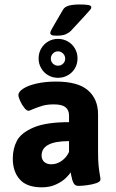

<svg xmlns="http://www.w3.org/2000/svg" viewBox="-20 -822 513 850"><path d="M36.6 0ZM36.6 -120.1Q36.6 -163.6 54.7 -198.5Q72.8 -233.4 127.9 -257.3Q183.1 -281.2 285.6 -281.2V-310.1Q285.6 -335.4 269.5 -347.7Q253.4 -359.9 218.3 -359.9Q189 -359.9 168 -353.8Q147 -347.7 122.6 -337.4Q109.9 -331.5 106.9 -331.5Q98.1 -331.5 87.6 -344.7Q77.1 -357.9 69.3 -375Q61.5 -392.1 61.5 -400.9Q61.5 -416 83.3 -429.9Q105 -443.8 143.1 -452.4Q181.2 -460.9 227.5 -460.9Q325.2 -460.9 369.6 -422.1Q414.1 -383.3 414.1 -315.9V-153.3Q414.1 -112.8 416.3 -90.3Q418.5 -67.9 422.4 -45.9Q424.8 -32.7 424.8 -27.3Q424.8 -17.6 406.5 -11.2Q388.2 -4.9 364.7 -2Q341.3 1 327.1 1Q312 1 305.4 -12Q298.8 -24.9 294.9 -47.4Q294.4 -50.3 293.9 -53.2Q293.5 -56.2 292.5 -59.1Q287.6 -49.8 271.7 -34.2Q255.9 -18.6 228.5 -5.6Q201.2 7.3 165 7.3Q98.6 7.3 67.6 -27.6Q36.6 -62.5 36.6 -120.1ZM285.6 -149.4V-197.3Q164.1 -197.3 164.1 -133.3Q164.1 -116.2 175.5 -105.5Q187 -94.7 207.5 -94.7Q231.9 -94.7 253.4 -110.1Q274.9 -125.5 285.6 -149.4ZM150.9 -563.5Q150.9 -587.4 162.4 -607.2Q173.8 -627 193.4 -638.4Q212.9 -649.9 236.8 -649.9Q260.7 -649.9 280.5 -638.4Q300.3 -627 311.8 -607.2Q323.2 -587.4 323.2 -563.5Q323.2 -539.6 311.8 -519.8Q300.3 -500 280.5 -488.8Q260.7 -477.5 236.8 -477.5Q212.9 -477.5 193.4 -488.8Q173.8 -500 162.4 -519.8Q150.9 -539.6 150.9 -563.5ZM268.6 -562.5Q268.6 -575.7 259 -585.2Q249.5 -594.7 236.8 -594.7Q223.6 -594.7 214.4 -585.2Q205.1 -575.7 205.1 -562.5Q205.1 -549.3 214.4 -540.3Q223.6 -531.2 236.8 -531.2Q250 -531.2 259.3 -540.3Q268.6 -549.3 268.6 -562.5ZM202.6 -677.2Q202.6 -681.2 208.7 -692.4Q214.8 -703.6 224.6 -720.2Q246.1 -755.9 258.8 -778.8Q266.1 -792 284.9 -797.1Q303.7 -802.2 332.5 -802.2Q359.9 -802.2 372.1 -799.6Q384.3 -796.9 384.3 -790Q384.3 -785.2 379.9 -779.5Q375.5 -773.9 353.5 -750L294.4 -686Q284.7 -676.3 270.8 -670.2Q256.8 -664.1 229.5 -664.1Q213.9 -664.1 208.3 -667Q202.6 -669.9 202.6 -677.2Z"/></svg>

Font: Jaldi
Style: Bold
Weight: 400
Designer: Pablo Cosgaya and Nicolas Silva
Foundry: Omnibus-Type
Version: Version 1.007